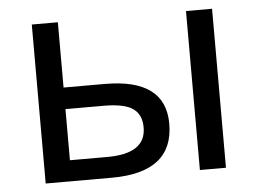

<svg xmlns="http://www.w3.org/2000/svg" viewBox="-44 -591 865 645"><g transform="rotate(-5 389.0 -268.0)"><path d="M692.9 0H605V-536.1H692.9ZM429.2 -159.2Q429.2 -202.6 400.1 -222.9Q371.1 -243.2 300.8 -243.2H172.9V-70.8H299.8Q429.2 -70.8 429.2 -159.2ZM516.1 -164.1Q516.1 0 308.1 0H85V-536.1H172.9V-315.9H312Q516.1 -315.9 516.1 -164.1Z"/></g></svg>

Font: NotoSans
Style: Regular
Weight: 400
Designer: Monotype Design team
Foundry: Monotype Imaging Inc.
Version: Version 1.04